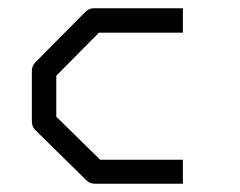

<svg xmlns="http://www.w3.org/2000/svg" viewBox="-20 -495 580 464"><path d="M422 -475V-416H219L116 -312V-213L222 -109H422V-51H210Q197 -51 189 -59L66 -180Q57 -189 57 -201V-324Q57 -336 66 -345L186 -466Q195 -475 206 -475Z"/></svg>

Font: ibm3270
Style: Regular
Weight: 400
Monospace: yes
Version: Version 2.0.3